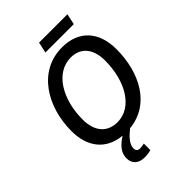

<svg xmlns="http://www.w3.org/2000/svg" viewBox="-306 -986 1336 1336"><g transform="rotate(-45 362.0 -318.5)"><path d="M327 -781H606L623 -861H344ZM300 224C322 224 344 221 363 215V151C350 154 335 157 320 157C301 157 288 146 288 125C288 78 332 40 371 8C586 -13 693 -218 693 -448C693 -618 600 -725 434 -725C199 -725 68 -505 68 -266C68 -109 149 -6 297 8C243 43 205 81 205 139C205 195 244 224 300 224ZM339 -83C240 -83 180 -150 180 -267C180 -468 277 -632 427 -632C524 -632 581 -564 581 -448C581 -245 485 -83 339 -83Z"/></g></svg>

Font: Noto Sans Medium
Style: Italic
Weight: 500
Italic angle: -12°
Designer: Monotype Design Team
Foundry: Monotype Imaging Inc.
Version: Version 2.013